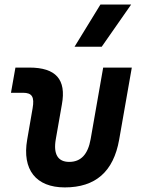

<svg xmlns="http://www.w3.org/2000/svg" viewBox="-20 -815 626 845"><path d="M265.1 9.8C400.4 9.8 479.5 -59.6 504.4 -200.2L560.1 -517.6H434.1L378.9 -202.6C367.2 -136.2 336.4 -102.5 284.7 -102.5C234.9 -102.5 213.9 -136.2 225.6 -202.6L252.4 -355.5C272.5 -465.3 226.1 -517.6 108.9 -517.6H47.9L28.3 -406.7H81.1C121.1 -406.7 132.3 -388.7 123.5 -338.4L99.6 -200.2C76.7 -68.4 138.2 9.8 265.1 9.8ZM308.1 -609.4H427.7L557.1 -794.9H421.9Z"/></svg>

Font: Cascadia Mono SemiBold
Style: Italic
Weight: 600
Italic angle: -10°
Monospace: yes
Designer: Aaron Bell
Foundry: Saja Typeworks
Version: Version 2404.023